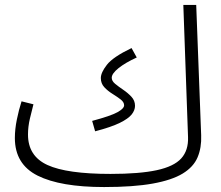

<svg xmlns="http://www.w3.org/2000/svg" viewBox="-20 -734 891 775"><path d="M400 21Q224 21 132 -25Q40 -71 40 -177Q40 -212 48 -251.5Q56 -291 67 -325L115 -313Q108 -287 100.5 -254.5Q93 -222 93 -191Q93 -104 171.5 -68Q250 -32 426 -32Q543 -32 612.5 -47Q682 -62 711.5 -94.5Q741 -127 739 -181L720 -714H772L792 -188Q794 -138 777.5 -99Q761 -60 717.5 -33.5Q674 -7 596.5 7Q519 21 400 21ZM364 -204 352 -246Q427 -266 454 -281Q481 -296 481 -309Q481 -322 466.5 -333Q452 -344 433.5 -355.5Q415 -367 401 -382Q387 -397 387 -419Q387 -441 411.5 -472.5Q436 -504 511 -540L532 -502Q486 -481 458.5 -459Q431 -437 431 -420Q431 -407 445 -395.5Q459 -384 477.5 -371.5Q496 -359 510.5 -343.5Q525 -328 525 -307Q525 -289 511.5 -272Q498 -255 463.5 -238Q429 -221 364 -204Z"/></svg>

Font: Noto Sans Arabic Light
Style: Regular
Weight: 300
Designer: Monotype Design Team, Nadine Chahine, Nizar Qandah and Khaled Hosny
Foundry: Monotype Imaging Inc.
Version: Version 2.012; ttfautohint (v1.8.4.7-5d5b)